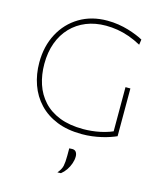

<svg xmlns="http://www.w3.org/2000/svg" viewBox="-142 -828 1021 1212"><g transform="rotate(15 368.0 -221.5)"><path d="M436 9Q342.5 9 272.2 -19.2Q202 -47.5 154.8 -97.8Q107.5 -148 83.8 -215Q60 -282 60 -359Q60 -465.5 104 -548.2Q148 -631 226.5 -678Q305 -725 408 -725Q445.5 -725 480.5 -719.5Q515.5 -714 546.2 -704.8Q577 -695.5 602.2 -685.2Q627.5 -675 645 -665L640 -630Q599.5 -652 560.5 -665.8Q521.5 -679.5 483.5 -685.8Q445.5 -692 408 -692Q337.5 -692 279.8 -668.8Q222 -645.5 180 -601.8Q138 -558 115.5 -496.5Q93 -435 93 -359Q93 -288 113 -227.2Q133 -166.5 174.8 -120.8Q216.5 -75 281.5 -49.5Q346.5 -24 436 -24Q462 -24 490 -26.8Q518 -29.5 546.5 -35.5Q575 -41.5 602.2 -51Q629.5 -60.5 654 -74L658 -37Q640.5 -29 616.2 -20.8Q592 -12.5 563 -5.8Q534 1 502 5Q470 9 436 9ZM626 -37Q626 -88 626 -125.2Q626 -162.5 626 -200Q626 -245 626 -279.5Q626 -314 626 -349H658Q658 -314 658 -279.5Q658 -245 658 -200Q658 -162.5 658 -125.2Q658 -88 658 -37ZM350 282Q372.5 255.5 377.8 231.2Q383 207 383 165Q383 153 383 140.5Q383 128 383 116L404 115Q420.5 115.5 428.2 127Q436 138.5 436 156Q436 177.5 428 201Q420 224.5 405.8 245.5Q391.5 266.5 373 281Z"/></g></svg>

Font: Commissioner Thin Thin
Style: Regular
Weight: 250
Version: Version 1.000